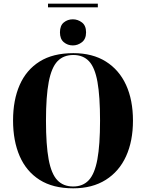

<svg xmlns="http://www.w3.org/2000/svg" viewBox="-20 -1014 794 1044"><path d="M241 -974V-994H512V-974ZM376 -767Q348 -767 327 -784.5Q306 -802 306 -838Q306 -875 327 -892Q348 -909 376 -909Q403 -909 425.5 -892Q448 -875 448 -838Q448 -802 425.5 -784.5Q403 -767 376 -767ZM378 10Q268 10 195.5 -36Q123 -82 87 -165Q51 -248 51 -359Q51 -470 87 -552Q123 -634 195.5 -679.5Q268 -725 379 -725Q483 -725 555.5 -679.5Q628 -634 665.5 -552Q703 -470 703 -358Q703 -247 665.5 -164.5Q628 -82 555 -36Q482 10 378 10ZM378 0Q431 0 463 -34.5Q495 -69 509.5 -147.5Q524 -226 524 -358Q524 -490 510 -568.5Q496 -647 464 -681Q432 -715 379 -715Q325 -715 292.5 -681Q260 -647 245 -568.5Q230 -490 230 -358Q230 -226 244.5 -147.5Q259 -69 291.5 -34.5Q324 0 378 0Z"/></svg>

Font: Noto Serif Display SemiCondensed ExtraBold
Style: Regular
Weight: 800
Width: 4
Designer: Monotype Design Team
Foundry: Monotype Imaging Inc.
Version: Version 2.009